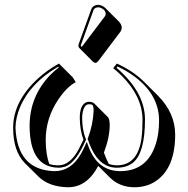

<svg xmlns="http://www.w3.org/2000/svg" viewBox="-20 -704 776 792"><path d="M384.8 -684.1Q401.4 -683.1 414.6 -670.9L471.2 -614.3Q481.9 -602.5 482.4 -589.4Q481.4 -580.1 477.5 -574.2L385.7 -452.6Q379.4 -445.3 374.5 -444.3Q368.2 -445.3 363.8 -449.2L307.1 -505.9Q303.2 -510.7 303.2 -515.1Q303.7 -518.6 305.2 -523.9L356.9 -667Q363.8 -683.1 384.8 -684.1ZM702.6 -149.4Q702.6 -12.7 625 41.5Q586.4 68.8 531.7 68.4Q473.1 67.4 433.6 28.8L385.3 -19.5Q338.9 67.9 261.7 68.4Q182.6 67.4 138.7 24.4L82 -31.7Q34.2 -81.1 34.2 -176.8Q34.2 -285.2 135.7 -379.4Q174.8 -415 223.1 -441.9L279.8 -385.3L292.5 -365.2Q256.3 -346.2 220.7 -293.9Q168.9 -217.3 168.5 -127.4Q168.9 -64.9 183.6 -27.3Q200.2 -22 221.2 -22Q269 -22 304.7 -88.4Q314 -106 324.2 -127.9Q309.6 -166.5 309.1 -217.8Q309.1 -269.5 335 -281.7Q340.8 -283.7 346.2 -284.2Q362.3 -283.7 368.7 -277.3L425.3 -220.7Q432.1 -212.4 432.6 -190.4Q432.6 -138.7 410.6 -80.1Q409.2 -76.7 408.7 -74.2Q418.9 -46.4 428.7 -27.8Q444.3 -22.5 461.9 -22Q547.9 -22 563.5 -132.3Q567.9 -164.6 567.9 -211.9Q566.4 -306.2 483.4 -390.1Q466.3 -407.2 446.8 -422.9L461.9 -441.9Q529.8 -411.1 575.7 -365.2L632.3 -308.6Q702.1 -237.8 702.6 -149.4ZM636.2 -206.1Q636.2 -329.1 502 -410.2Q483.4 -420.9 464.8 -429.7L460.9 -424.3Q577.6 -323.7 578.1 -211.9Q578.1 -73.7 528.8 -33.2Q502 -12.2 461.9 -12.2Q394 -12.2 356.4 -92.8Q349.1 -108.9 342.8 -127.4L341.3 -131.3L342.8 -134.8Q363.8 -190.4 366.2 -247.1Q366.2 -270 358.9 -272.5Q354 -273.9 346.2 -273.9Q327.6 -273.9 320.8 -238.8Q318.8 -228.5 318.8 -217.8Q319.3 -167.5 333.5 -131.8L335 -127.9L333 -124Q293.5 -33.7 250 -17.1Q235.8 -12.2 221.2 -12.2Q103 -14.2 102.1 -184.1Q102.1 -306.6 188 -395.5Q206.1 -413.6 222.2 -425.3L219.7 -428.7Q105 -361.8 62.5 -261.7Q44.4 -218.3 43.9 -176.8Q51.3 -2 205.1 2Q272.5 2 313 -67.9Q320.8 -81.5 328.1 -97.2L337.9 -119.1L346.2 -96.7Q383.3 1 475.1 2Q588.4 2 623.5 -112.8Q636.2 -154.8 636.2 -206.1ZM384.8 -673.8Q371.1 -672.9 366.2 -663.6L314.5 -520.5Q313.5 -517.6 313 -514.6Q314.9 -512.2 317.4 -511.2Q319.8 -513.7 320.8 -515.1L413.1 -637.2Q416 -641.6 416 -646Q416 -662.6 396.5 -671.4Q390.1 -673.8 384.8 -673.8Z"/></svg>

Font: Linux Biolinum Shadow O
Style: Bold
Weight: 700
Designer: Philipp H. Poll
Foundry: Philipp H. Poll
Version: Version 0.9.2